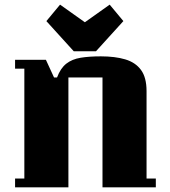

<svg xmlns="http://www.w3.org/2000/svg" viewBox="-20 -808 732 828"><path d="M652 0H422V-474H275V0H45V-38H85V-512H45V-550H178L213 -474H226Q241 -514 266 -533.5Q291 -553 328 -559Q365 -565 415 -565Q476 -565 520 -552Q564 -539 588 -506.5Q612 -474 612 -415V-38H652ZM512 -717 394 -587H298L180 -717L239 -788L346 -712L453 -788Z"/></svg>

Font: Unlock
Style: Regular
Weight: 400
Designer: Eduardo Rodriguez Tunni
Foundry: Eduardo Rodriguez Tunni
Version: Version 1.003; ttfautohint (v1.8.4.7-5d5b);gftools[0.9.23]